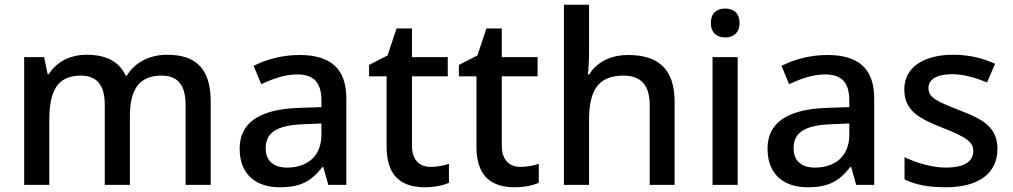

<svg xmlns="http://www.w3.org/2000/svg" viewBox="-20 -780 4272 810"><path d="M685 -549C615 -549 551 -520 515 -461H510C483 -520 428 -549 346 -549C279 -549 219 -521 186 -467H181L166 -539H82V0H188V-272C188 -394 220 -461 321 -461C390 -461 422 -420 422 -337V0H528V-289C528 -400 565 -461 662 -461C730 -461 763 -421 763 -337V0H869V-351C869 -490 807 -549 685 -549Z M1244 -548C1168 -548 1100 -528 1050 -502L1082 -425C1128 -446 1179 -466 1233 -466C1298 -466 1336 -438 1336 -356V-328L1245 -325C1074 -320 991 -262 991 -153C991 -41 1063 10 1160 10C1250 10 1293 -16 1340 -75H1344L1365 0H1441V-365C1441 -490 1375 -548 1244 -548ZM1263 -256 1336 -259V-212C1336 -118 1273 -73 1191 -73C1138 -73 1101 -98 1101 -154C1101 -217 1141 -252 1263 -256Z M1796 -76C1750 -76 1718 -105 1718 -165V-458H1869V-539H1718V-660H1653L1615 -546L1537 -506V-458H1611V-161C1611 -27 1684 10 1773 10C1812 10 1851 2 1874 -9V-89C1855 -82 1824 -76 1796 -76Z M2175 -76C2129 -76 2097 -105 2097 -165V-458H2248V-539H2097V-660H2032L1994 -546L1916 -506V-458H1990V-161C1990 -27 2063 10 2152 10C2191 10 2230 2 2253 -9V-89C2234 -82 2203 -76 2175 -76Z M2465 -558V-760H2359V0H2465V-271C2465 -393 2499 -461 2610 -461C2686 -461 2721 -419 2721 -336V0H2826V-351C2826 -489 2757 -548 2630 -548C2562 -548 2500 -522 2466 -466H2460C2463 -489 2465 -522 2465 -558Z M3040 -744C3006 -744 2979 -727 2979 -683C2979 -640 3006 -622 3040 -622C3072 -622 3100 -640 3100 -683C3100 -727 3072 -744 3040 -744ZM3092 -539H2986V0H3092Z M3471 -548C3395 -548 3327 -528 3277 -502L3309 -425C3355 -446 3406 -466 3460 -466C3525 -466 3563 -438 3563 -356V-328L3472 -325C3301 -320 3218 -262 3218 -153C3218 -41 3290 10 3387 10C3477 10 3520 -16 3567 -75H3571L3592 0H3668V-365C3668 -490 3602 -548 3471 -548ZM3490 -256 3563 -259V-212C3563 -118 3500 -73 3418 -73C3365 -73 3328 -98 3328 -154C3328 -217 3368 -252 3490 -256Z M4188 -152C4188 -240 4131 -276 4030 -314C3929 -353 3897 -369 3897 -409C3897 -445 3932 -467 3997 -467C4045 -467 4097 -452 4144 -432L4178 -511C4125 -535 4068 -549 4001 -549C3878 -549 3795 -497 3795 -403C3795 -315 3854 -281 3956 -241C4059 -201 4086 -180 4086 -143C4086 -100 4051 -73 3970 -73C3911 -73 3843 -94 3796 -117V-23C3842 -1 3894 10 3970 10C4108 10 4188 -48 4188 -152Z"/></svg>

Font: Noto Sans Canadian Aboriginal Medium
Style: Regular
Weight: 500
Designer: Monotype Design Team, Typotheque's Kevin King
Foundry: Monotype Imaging Inc.
Version: Version 2.004